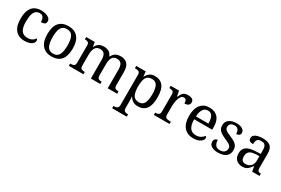

<svg xmlns="http://www.w3.org/2000/svg" viewBox="88 -1683 4473 3059"><g transform="rotate(30 2324.0 -153.0)"><path d="M283 10Q217 10 165.5 -18Q114 -46 84.5 -106.5Q55 -167 55 -265Q55 -372 84.5 -433.5Q114 -495 164.5 -520.5Q215 -546 278 -546Q320 -546 360 -535Q400 -524 426 -501.5Q452 -479 452 -444Q452 -421 442 -407Q432 -393 412.5 -387Q393 -381 363 -381Q363 -413 355.5 -439Q348 -465 330 -480.5Q312 -496 278 -496Q240 -496 211.5 -476Q183 -456 167.5 -406Q152 -356 152 -266Q152 -160 187.5 -107.5Q223 -55 303 -55Q350 -55 384.5 -74.5Q419 -94 436 -125Q444 -119 448.5 -109.5Q453 -100 453 -86Q453 -63 434 -41Q415 -19 377.5 -4.5Q340 10 283 10Z M779 10Q671 10 609 -59Q547 -128 547 -269Q547 -409 606.5 -477.5Q666 -546 782 -546Q890 -546 952 -477.5Q1014 -409 1014 -269Q1014 -128 954.5 -59Q895 10 779 10ZM781 -42Q856 -42 886.5 -99.5Q917 -157 917 -269Q917 -381 886 -437Q855 -493 780 -493Q705 -493 674.5 -437Q644 -381 644 -269Q644 -157 675 -99.5Q706 -42 781 -42Z M1097 0V-42H1110Q1144 -42 1165.5 -54.5Q1187 -67 1187 -114V-426Q1187 -470 1165 -482Q1143 -494 1110 -494H1107V-536H1264L1277 -455H1282Q1302 -493 1325 -512.5Q1348 -532 1375 -539Q1402 -546 1433 -546Q1481 -546 1520 -525.5Q1559 -505 1578 -455H1586Q1606 -493 1630.5 -512.5Q1655 -532 1683.5 -539Q1712 -546 1743 -546Q1820 -546 1863 -499.5Q1906 -453 1906 -350V-114Q1906 -67 1927.5 -54.5Q1949 -42 1983 -42H1986V0H1812V-345Q1812 -410 1788.5 -446Q1765 -482 1707 -482Q1666 -482 1641.5 -461.5Q1617 -441 1606.5 -407Q1596 -373 1596 -333V-114Q1596 -67 1617.5 -54.5Q1639 -42 1673 -42H1676V0H1502V-345Q1502 -410 1478.5 -446Q1455 -482 1397 -482Q1354 -482 1328.5 -459.5Q1303 -437 1292 -400Q1281 -363 1281 -320V-109Q1281 -65 1305.5 -53.5Q1330 -42 1363 -42H1366V0Z M2032 240V198H2040Q2063 198 2081.5 193Q2100 188 2111 172.5Q2122 157 2122 126V-426Q2122 -470 2097.5 -482Q2073 -494 2040 -494H2027V-536H2202L2212 -446H2216Q2239 -492 2275 -519Q2311 -546 2369 -546Q2468 -546 2520.5 -479.5Q2573 -413 2573 -269Q2573 -124 2520.5 -57Q2468 10 2369 10Q2311 10 2274.5 -14.5Q2238 -39 2216 -78H2212Q2214 -59 2214.5 -37.5Q2215 -16 2215.5 3Q2216 22 2216 35V131Q2216 160 2227.5 174.5Q2239 189 2257.5 193.5Q2276 198 2298 198H2301V240ZM2353 -54Q2419 -54 2447.5 -109.5Q2476 -165 2476 -270Q2476 -377 2447.5 -429.5Q2419 -482 2352 -482Q2274 -482 2245 -429.5Q2216 -377 2216 -269Q2216 -165 2245 -109.5Q2274 -54 2353 -54Z M2661 0V-42H2664Q2698 -42 2722 -54.5Q2746 -67 2746 -114V-426Q2746 -470 2721.5 -482Q2697 -494 2664 -494H2661V-536H2815L2834 -437H2839Q2852 -467 2867 -492Q2882 -517 2907 -531.5Q2932 -546 2976 -546Q3031 -546 3057.5 -527Q3084 -508 3084 -473Q3084 -442 3062.5 -422Q3041 -402 2991 -402Q2991 -443 2979 -461.5Q2967 -480 2938 -480Q2910 -480 2891 -458Q2872 -436 2861 -402Q2850 -368 2845 -331.5Q2840 -295 2840 -266V-109Q2840 -65 2864.5 -53.5Q2889 -42 2922 -42H2950V0Z M3386 10Q3277 10 3215.5 -62Q3154 -134 3154 -264Q3154 -404 3212 -475Q3270 -546 3376 -546Q3473 -546 3528.5 -486Q3584 -426 3584 -307V-261H3251Q3253 -152 3290.5 -102.5Q3328 -53 3400 -53Q3452 -53 3488.5 -74.5Q3525 -96 3543 -123Q3550 -120 3556 -111Q3562 -102 3562 -89Q3562 -69 3543 -46Q3524 -23 3485 -6.5Q3446 10 3386 10ZM3483 -315Q3483 -395 3458.5 -443.5Q3434 -492 3374 -492Q3319 -492 3288.5 -446.5Q3258 -401 3253 -315Z M3844 10Q3769 10 3724 -17Q3679 -44 3679 -96Q3679 -123 3690 -138Q3701 -153 3715.5 -159Q3730 -165 3742 -165Q3742 -113 3765.5 -75.5Q3789 -38 3850 -38Q3903 -38 3931.5 -63.5Q3960 -89 3960 -129Q3960 -154 3949.5 -170Q3939 -186 3912.5 -201.5Q3886 -217 3837 -238Q3786 -261 3752.5 -282.5Q3719 -304 3702.5 -332.5Q3686 -361 3686 -404Q3686 -472 3737.5 -508.5Q3789 -545 3874 -545Q3922 -545 3954.5 -532.5Q3987 -520 4003.5 -499Q4020 -478 4020 -453Q4020 -426 4001.5 -409.5Q3983 -393 3948 -393Q3948 -443 3927 -471Q3906 -499 3862 -499Q3811 -499 3789 -476.5Q3767 -454 3767 -419Q3767 -394 3779.5 -377Q3792 -360 3819.5 -345.5Q3847 -331 3891 -313Q3944 -291 3977 -269Q4010 -247 4025.5 -218Q4041 -189 4041 -147Q4041 -69 3987 -29.5Q3933 10 3844 10Z M4290 10Q4223 10 4179 -29Q4135 -68 4135 -150Q4135 -230 4191.5 -268Q4248 -306 4363 -310L4446 -313V-373Q4446 -409 4440 -436.5Q4434 -464 4414 -480Q4394 -496 4353 -496Q4315 -496 4295 -482Q4275 -468 4268.5 -443.5Q4262 -419 4262 -387Q4220 -387 4198.5 -401.5Q4177 -416 4177 -450Q4177 -485 4201.5 -506Q4226 -527 4267 -536.5Q4308 -546 4357 -546Q4449 -546 4494.5 -507Q4540 -468 4540 -373V-114Q4540 -72 4554 -57Q4568 -42 4602 -42H4605V0H4470L4454 -86H4446Q4425 -58 4405 -36.5Q4385 -15 4358.5 -2.5Q4332 10 4290 10ZM4313 -52Q4374 -52 4410 -89.5Q4446 -127 4446 -191V-272L4382 -269Q4297 -265 4264.5 -234.5Q4232 -204 4232 -145Q4232 -52 4313 -52Z"/></g></svg>

Font: Noto Naskh Arabic UI
Style: Regular
Weight: 400
Designer: Monotype Design Team, David Williams, Mohamad Dakak and Nizar Qandah
Foundry: Monotype Imaging Inc.
Version: Version 2.014